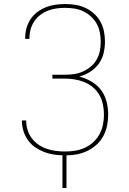

<svg xmlns="http://www.w3.org/2000/svg" viewBox="-20 -763 640 953"><path d="M290 170V8H301Q275 8 249.5 4.5Q224 1 200.5 -8Q177 -17 155.5 -31.5Q134 -46 119 -67Q104 -88 96.5 -112.5Q89 -137 89 -163V-165H110V-163Q110 -140 117 -117.5Q124 -95 138 -76.5Q152 -58 171 -45Q190 -32 212 -24.5Q234 -17 257 -14Q280 -11 303 -11Q328 -11 353 -15Q378 -19 401 -29.5Q424 -40 443 -57.5Q462 -75 474 -97Q486 -119 491 -144Q496 -169 496 -194Q496 -219 491 -244Q486 -269 473.5 -291Q461 -313 441.5 -329.5Q422 -346 398.5 -355.5Q375 -365 350 -369Q325 -373 300 -373H240V-392H300Q323 -392 346 -395Q369 -398 390.5 -407.5Q412 -417 430 -432Q448 -447 459.5 -467Q471 -487 475.5 -509.5Q480 -532 480 -556Q480 -579 475.5 -602Q471 -625 460 -645Q449 -665 431.5 -681Q414 -697 393 -707Q372 -717 349 -720.5Q326 -724 303 -724Q281 -724 259.5 -721Q238 -718 217.5 -710Q197 -702 179.5 -688.5Q162 -675 150 -657Q138 -639 132 -617.5Q126 -596 126 -575V-570H105V-575Q105 -600 111.5 -623.5Q118 -647 131.5 -667.5Q145 -688 165 -703Q185 -718 207.5 -727Q230 -736 254.5 -739.5Q279 -743 303 -743Q329 -743 354.5 -739Q380 -735 403.5 -724Q427 -713 446.5 -695.5Q466 -678 478.5 -655.5Q491 -633 496 -607.5Q501 -582 501 -556Q501 -527 494 -498Q487 -469 469.5 -445.5Q452 -422 426.5 -406Q401 -390 373 -383Q405 -375 433.5 -358.5Q462 -342 481.5 -316Q501 -290 509 -258Q517 -226 517 -194Q517 -167 511.5 -140Q506 -113 493.5 -89Q481 -65 460.5 -46Q440 -27 415.5 -15Q391 -3 364.5 2.5Q338 8 310 8V170Z"/></svg>

Font: Iosevka Thin Extended
Style: Regular
Weight: 100
Width: 7
Monospace: yes
Designer: Belleve Invis
Foundry: Belleve Invis
Version: Version 32.5.0; ttfautohint (v1.8.4)